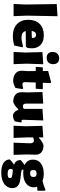

<svg xmlns="http://www.w3.org/2000/svg" viewBox="1031 -1799 965 3067"><g transform="rotate(90 1513.5 -265.5)"><path d="M239 -702 230 -210 238 0H43L52 -190L45 -689Z M559 12Q435 12 365.5 -54Q296 -120 296 -236Q296 -351 362 -417Q428 -483 543 -483Q659 -483 713.5 -412.5Q768 -342 745 -221L724 -196L476 -194Q493 -126 579 -126Q626 -126 722 -151L736 -141L706 -9Q626 12 559 12ZM537 -359Q484 -359 474 -288L584 -292L586 -306Q586 -359 537 -359Z M912 -728Q956 -728 980.5 -703Q1005 -678 1005 -633Q1005 -585 978 -557Q951 -529 904 -529Q858 -529 834 -553.5Q810 -578 810 -624Q810 -672 837.5 -700Q865 -728 912 -728ZM810 0 819 -190 812 -461 1006 -474 997 -210 1005 0Z M1279 7Q1200 7 1155 -29Q1110 -65 1110 -125L1116 -229L1115 -354H1053L1048 -364L1056 -467H1115L1114 -552L1295 -600L1307 -589L1302 -467H1400L1405 -457L1397 -354H1298L1292 -185Q1292 -161 1300.5 -151.5Q1309 -142 1331 -142Q1357 -142 1391 -154L1403 -139L1385 -31Q1338 -3 1279 7Z M1608 6Q1534 6 1493.5 -28Q1453 -62 1453 -126L1456 -229L1450 -461L1635 -474V-203Q1635 -148 1676 -148Q1699 -148 1719 -163V-461L1904 -474L1893 -148Q1893 -127 1907 -127Q1914 -127 1924 -130L1936 -120L1919 -20Q1871 11 1819 10Q1760 -2 1735 -74H1723Q1668 -13 1608 6Z M2175 -474V-404H2182Q2234 -456 2299 -478Q2374 -478 2413.5 -444Q2453 -410 2451 -346L2447 -210L2454 0H2259L2269 -264Q2269 -325 2222 -325Q2199 -325 2175 -311V-210L2183 0H1988L1997 -190L1990 -461Z M2757 -482Q2819 -482 2868 -462Q2940 -478 3014 -510L3027 -499V-382Q3001 -378 2965 -376L2963 -372Q2972 -350 2972 -324Q2972 -246 2911 -200Q2850 -154 2745 -154Q2718 -154 2692 -157Q2689 -150 2689 -145Q2689 -129 2719.5 -123Q2750 -117 2793.5 -113.5Q2837 -110 2880.5 -101Q2924 -92 2954.5 -61.5Q2985 -31 2985 20Q2985 100 2918.5 148.5Q2852 197 2740 197Q2637 197 2582 160.5Q2527 124 2527 60Q2562 24 2605 -3V-9Q2536 -37 2536 -112Q2571 -146 2612 -173V-179Q2530 -218 2530 -311Q2530 -391 2590.5 -436.5Q2651 -482 2757 -482ZM2754 -367Q2721 -367 2708.5 -356.5Q2696 -346 2696 -320Q2696 -289 2708 -276.5Q2720 -264 2749 -264Q2779 -264 2793 -276.5Q2807 -289 2807 -317Q2807 -345 2794.5 -356Q2782 -367 2754 -367ZM2678 47Q2678 95 2757 95Q2792 95 2808.5 86Q2825 77 2825 54Q2825 47 2821.5 41Q2818 35 2810.5 31.5Q2803 28 2795 25Q2787 22 2773.5 20Q2760 18 2750 17Q2740 16 2722 14Q2704 12 2694 11Q2678 27 2678 47Z"/></g></svg>

Font: Alegreya Sans Black
Style: Regular
Weight: 900
Designer: Juan Pablo del Peral
Foundry: Huerta Tipografica
Version: Version 2.007